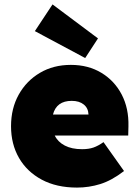

<svg xmlns="http://www.w3.org/2000/svg" viewBox="-20 -840 626 870"><path d="M329 10Q236 10 169 -26Q102 -62 66 -124.5Q30 -187 30 -268Q30 -349 65 -411.5Q100 -474 161 -510Q222 -546 301 -546Q380 -546 439.5 -510Q499 -474 531.5 -411.5Q564 -349 562 -268L561 -226H228Q242 -197 273.5 -180.5Q305 -164 352 -164Q382 -164 403.5 -171.5Q425 -179 449 -196L542 -65Q486 -22 434.5 -6Q383 10 329 10ZM305 -383Q236 -383 220 -321H381Q380 -350 359.5 -366.5Q339 -383 305 -383ZM366 -577 138 -699 218 -820 424 -666Z"/></svg>

Font: Lexend Black
Style: Regular
Weight: 900
Designer: Bonnie Shaver-Troup, Thomas Jockin
Foundry: Lexend
Version: Version 1.007; ttfautohint (v1.8.3)